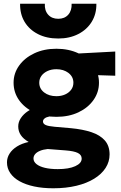

<svg xmlns="http://www.w3.org/2000/svg" viewBox="-20 -787 652 1032"><path d="M266.5 225Q209.5 225 163.8 215.2Q118 205.5 85.2 187.2Q52.5 169 35 143.2Q17.5 117.5 17.5 85.5Q17.5 60.5 31.5 38.5Q45.5 16.5 71.5 0.2Q97.5 -16 134 -24Q105.5 -40.5 91.8 -61Q78 -81.5 78 -107.5Q78 -131 92 -152.2Q106 -173.5 131 -190.2Q156 -207 189.5 -216.8Q223 -226.5 262.5 -226L292 -164.5Q264 -164.5 246 -161Q228 -157.5 219.5 -150.2Q211 -143 211 -134Q211 -122 225.2 -115.2Q239.5 -108.5 274.5 -105.5L361.5 -98Q425 -92 471.5 -76.5Q518 -61 543.5 -32Q569 -3 569 43Q569 82.5 547.5 115.8Q526 149 486.2 173.5Q446.5 198 390.8 211.5Q335 225 266.5 225ZM290.5 122Q350 122 384.5 106.2Q419 90.5 419 65.5Q419 45.5 398.5 35.2Q378 25 333.5 21.5L236.5 14Q212 16.5 194.8 23.8Q177.5 31 168.8 41.5Q160 52 160 65Q160 82 176 95Q192 108 221.2 115Q250.5 122 290.5 122ZM283 -159Q215 -159 163.2 -183.2Q111.5 -207.5 82.2 -249Q53 -290.5 53 -342.5Q53 -393 82.8 -434.5Q112.5 -476 164.5 -500.5Q216.5 -525 283 -525Q349 -525 400.8 -500.8Q452.5 -476.5 482.2 -435.2Q512 -394 512 -342.5Q512 -291.5 482.8 -249.8Q453.5 -208 402 -183.5Q350.5 -159 283 -159ZM283 -270Q309 -270 329.8 -279.2Q350.5 -288.5 362.5 -304.8Q374.5 -321 374.5 -342.5Q374.5 -374.5 348.2 -394.8Q322 -415 283 -415Q256.5 -415 235.8 -405.5Q215 -396 203 -379.8Q191 -363.5 191 -342.5Q191 -310.5 217.2 -290.2Q243.5 -270 283 -270ZM359.5 -387.5 297.5 -494 599.5 -510V-380ZM293 -580Q230.5 -580 184 -603.8Q137.5 -627.5 112.2 -669.5Q87 -711.5 88 -767H221Q219 -730.5 238.8 -708.2Q258.5 -686 293 -686Q327.5 -686 347 -708.2Q366.5 -730.5 365 -767H498Q499 -712.5 473.2 -670.2Q447.5 -628 400.8 -604Q354 -580 293 -580Z"/></svg>

Font: Geologica Roman
Style: Bold
Weight: 700
Designer: Sindre Bremnes, Frode Helland
Foundry: Monokrom Skriftforlag AS
Version: Version 1.010;gftools[0.9.28]